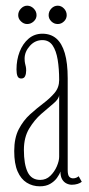

<svg xmlns="http://www.w3.org/2000/svg" viewBox="-20 -645 314 675"><path d="M120 10Q94.5 10 74 -2.8Q53.5 -15.5 41.8 -42.5Q30 -69.5 30 -114Q30 -160 46 -190.8Q62 -221.5 85.5 -242.8Q109 -264 132.5 -281.8Q156 -299.5 172 -318.5Q188 -337.5 188 -363.5Q188 -403 182.8 -435Q177.5 -467 164.8 -485.5Q152 -504 129 -504Q103 -504 84.8 -483.5Q66.5 -463 66.5 -439Q66.5 -429 68 -422.5Q69.5 -416 70.8 -410.5Q72 -405 72 -397Q72 -385.5 68.2 -377.2Q64.5 -369 54.5 -369Q45 -369 41.5 -377.5Q38 -386 38 -401Q38 -434.5 49 -463Q60 -491.5 80.5 -509Q101 -526.5 129 -526.5Q158 -526.5 177.8 -509.8Q197.5 -493 207.8 -458.2Q218 -423.5 218 -369.5V-47.5Q218 -30 223.2 -24Q228.5 -18 237 -18Q243.5 -18 248.8 -20.5Q254 -23 256.5 -25.5L267.5 -6Q262.5 -1.5 253 1.5Q243.5 4.5 232.5 4.5Q223 4.5 213.8 0Q204.5 -4.5 198.5 -14.5Q192.5 -24.5 192.5 -42Q189 -31.5 180 -19.2Q171 -7 156.2 1.5Q141.5 10 120 10ZM121.5 -12.5Q142 -12.5 156.8 -26.8Q171.5 -41 179.8 -60.2Q188 -79.5 188 -94V-311Q187 -297 168 -281.2Q149 -265.5 125 -244.5Q101 -223.5 82.5 -192.8Q64 -162 64 -118Q64 -67.5 77.2 -40Q90.5 -12.5 121.5 -12.5ZM183 -560.5Q170 -560.5 160.5 -569.8Q151 -579 151 -591.5Q151 -605 160.5 -615Q170 -625 183 -625Q195.5 -625 205 -615Q214.5 -605 214.5 -591.5Q214.5 -579 205 -569.8Q195.5 -560.5 183 -560.5ZM75.5 -560.5Q63.5 -560.5 53.8 -569.8Q44 -579 44 -591.5Q44 -605 53.8 -615Q63.5 -625 75.5 -625Q88.5 -625 98.5 -615Q108.5 -605 108.5 -591.5Q108.5 -579 98.5 -569.8Q88.5 -560.5 75.5 -560.5Z"/></svg>

Font: Imbue 48pt Thin
Style: Regular
Weight: 250
Designer: Tyler Finck
Foundry: Etcetera Type Company
Version: Version 1.102